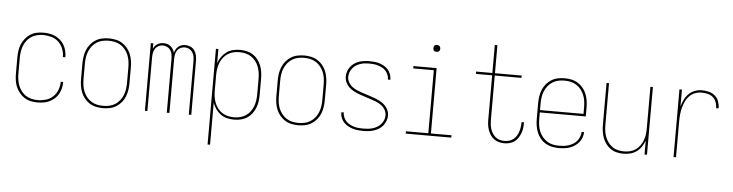

<svg xmlns="http://www.w3.org/2000/svg" viewBox="-53 -995 5605 1469"><g transform="rotate(5 2750.0 -260.0)"><path d="M247 8Q221 8 195 2.5Q169 -3 147 -17Q125 -31 108 -52Q91 -73 81 -97Q71 -121 67.5 -147.5Q64 -174 64 -200V-320Q64 -346 67.5 -372.5Q71 -399 81 -423Q91 -447 108 -468Q125 -489 147 -503Q169 -517 195 -522.5Q221 -528 247 -528Q271 -528 294.5 -524Q318 -520 339 -510Q360 -500 378 -484Q396 -468 407.5 -447Q419 -426 424.5 -403Q430 -380 430 -356V-355H411V-356Q411 -388 399 -418.5Q387 -449 364 -470.5Q341 -492 310 -501Q279 -510 247 -510Q224 -510 200.5 -504.5Q177 -499 157 -486.5Q137 -474 122 -454.5Q107 -435 98.5 -413Q90 -391 86.5 -367.5Q83 -344 83 -320V-200Q83 -176 86.5 -152.5Q90 -129 98.5 -107Q107 -85 122 -65.5Q137 -46 157 -33.5Q177 -21 200.5 -15.5Q224 -10 247 -10Q279 -10 310 -19Q341 -28 364 -49.5Q387 -71 399 -101.5Q411 -132 411 -164V-165H430V-164Q430 -140 424.5 -117Q419 -94 407.5 -73Q396 -52 378 -36Q360 -20 339 -10Q318 0 294.5 4Q271 8 247 8Z M750 8Q724 8 697.5 2.5Q671 -3 648.5 -17Q626 -31 609 -51.5Q592 -72 582 -96.5Q572 -121 568 -147.5Q564 -174 564 -200V-320Q564 -346 568 -372.5Q572 -399 582 -423.5Q592 -448 609 -468.5Q626 -489 648.5 -503Q671 -517 697.5 -522.5Q724 -528 750 -528Q776 -528 802.5 -522.5Q829 -517 851.5 -503Q874 -489 891 -468.5Q908 -448 918 -423.5Q928 -399 932 -372.5Q936 -346 936 -320V-200Q936 -174 932 -147.5Q928 -121 918 -96.5Q908 -72 891 -51.5Q874 -31 851.5 -17Q829 -3 802.5 2.5Q776 8 750 8ZM750 -10Q774 -10 797.5 -15Q821 -20 841.5 -33Q862 -46 877 -65Q892 -84 901 -106Q910 -128 913.5 -152Q917 -176 917 -200V-320Q917 -344 913.5 -368Q910 -392 901 -414Q892 -436 877 -455Q862 -474 841.5 -487Q821 -500 797.5 -505Q774 -510 750 -510Q726 -510 702.5 -505Q679 -500 658.5 -487Q638 -474 623 -455Q608 -436 599 -414Q590 -392 586.5 -368Q583 -344 583 -320V-200Q583 -176 586.5 -152Q590 -128 599 -106Q608 -84 623 -65Q638 -46 658.5 -33Q679 -20 702.5 -15Q726 -10 750 -10Z M1072 0V-520H1091V-478Q1096 -490 1104 -499.5Q1112 -509 1122.5 -515.5Q1133 -522 1145 -525Q1157 -528 1169 -528Q1184 -528 1198 -524Q1212 -520 1223.5 -510.5Q1235 -501 1242.5 -488.5Q1250 -476 1254 -462Q1258 -476 1265 -488.5Q1272 -501 1283.5 -510.5Q1295 -520 1309 -524Q1323 -528 1337 -528Q1358 -528 1377.5 -519Q1397 -510 1408.5 -492.5Q1420 -475 1424 -454.5Q1428 -434 1428 -413V0H1409V-413Q1409 -431 1405.5 -448Q1402 -465 1392.5 -479.5Q1383 -494 1367 -502Q1351 -510 1334 -510Q1317 -510 1301 -502Q1285 -494 1275.5 -479.5Q1266 -465 1263 -448Q1260 -431 1260 -413V0H1240V-413Q1240 -431 1237 -448Q1234 -465 1224.5 -479.5Q1215 -494 1199 -502Q1183 -510 1166 -510Q1149 -510 1133 -502Q1117 -494 1107.5 -479.5Q1098 -465 1094.5 -448Q1091 -431 1091 -413V0Z M1572 215V-520H1591V-412Q1600 -438 1616 -460.5Q1632 -483 1654 -499Q1676 -515 1703 -521.5Q1730 -528 1757 -528Q1783 -528 1809 -522Q1835 -516 1856.5 -502Q1878 -488 1894 -467Q1910 -446 1919.5 -422Q1929 -398 1932.5 -372Q1936 -346 1936 -320V-200Q1936 -174 1932.5 -148Q1929 -122 1919.5 -98Q1910 -74 1894 -53Q1878 -32 1856.5 -18Q1835 -4 1809 2Q1783 8 1757 8Q1730 8 1703 1.5Q1676 -5 1654 -21Q1632 -37 1616 -59.5Q1600 -82 1591 -108V215ZM1754 -10Q1778 -10 1801 -15.5Q1824 -21 1844 -34Q1864 -47 1878.5 -66Q1893 -85 1901.5 -107Q1910 -129 1913.5 -152.5Q1917 -176 1917 -200V-320Q1917 -344 1913.5 -367.5Q1910 -391 1901.5 -413Q1893 -435 1878.5 -454Q1864 -473 1844 -486Q1824 -499 1801 -504.5Q1778 -510 1754 -510Q1730 -510 1707 -504.5Q1684 -499 1664 -486Q1644 -473 1629.5 -454Q1615 -435 1606.5 -413Q1598 -391 1594.5 -367.5Q1591 -344 1591 -320V-200Q1591 -176 1594.5 -152.5Q1598 -129 1606.5 -107Q1615 -85 1629.5 -66Q1644 -47 1664 -34Q1684 -21 1707 -15.5Q1730 -10 1754 -10Z M2250 8Q2224 8 2197.5 2.5Q2171 -3 2148.5 -17Q2126 -31 2109 -51.5Q2092 -72 2082 -96.5Q2072 -121 2068 -147.5Q2064 -174 2064 -200V-320Q2064 -346 2068 -372.5Q2072 -399 2082 -423.5Q2092 -448 2109 -468.5Q2126 -489 2148.5 -503Q2171 -517 2197.5 -522.5Q2224 -528 2250 -528Q2276 -528 2302.5 -522.5Q2329 -517 2351.5 -503Q2374 -489 2391 -468.5Q2408 -448 2418 -423.5Q2428 -399 2432 -372.5Q2436 -346 2436 -320V-200Q2436 -174 2432 -147.5Q2428 -121 2418 -96.5Q2408 -72 2391 -51.5Q2374 -31 2351.5 -17Q2329 -3 2302.5 2.5Q2276 8 2250 8ZM2250 -10Q2274 -10 2297.5 -15Q2321 -20 2341.5 -33Q2362 -46 2377 -65Q2392 -84 2401 -106Q2410 -128 2413.5 -152Q2417 -176 2417 -200V-320Q2417 -344 2413.5 -368Q2410 -392 2401 -414Q2392 -436 2377 -455Q2362 -474 2341.5 -487Q2321 -500 2297.5 -505Q2274 -510 2250 -510Q2226 -510 2202.5 -505Q2179 -500 2158.5 -487Q2138 -474 2123 -455Q2108 -436 2099 -414Q2090 -392 2086.5 -368Q2083 -344 2083 -320V-200Q2083 -176 2086.5 -152Q2090 -128 2099 -106Q2108 -84 2123 -65Q2138 -46 2158.5 -33Q2179 -20 2202.5 -15Q2226 -10 2250 -10Z M2749 8Q2729 8 2708.5 6Q2688 4 2668.5 -2Q2649 -8 2631 -18Q2613 -28 2599 -43Q2585 -58 2577.5 -77Q2570 -96 2570 -117V-120H2589V-117Q2589 -99 2596.5 -82.5Q2604 -66 2616 -53Q2628 -40 2644.5 -31.5Q2661 -23 2678 -18Q2695 -13 2713 -11.5Q2731 -10 2749 -10Q2767 -10 2785.5 -12Q2804 -14 2821.5 -19.5Q2839 -25 2855 -34.5Q2871 -44 2883 -58Q2895 -72 2902 -89.5Q2909 -107 2909 -125Q2909 -148 2897 -168.5Q2885 -189 2866.5 -202.5Q2848 -216 2826.5 -224.5Q2805 -233 2783 -240Q2761 -247 2739 -254Q2717 -261 2695.5 -269Q2674 -277 2653.5 -287.5Q2633 -298 2616.5 -313.5Q2600 -329 2590 -350.5Q2580 -372 2580 -395Q2580 -415 2586.5 -434.5Q2593 -454 2605.5 -470.5Q2618 -487 2635 -498.5Q2652 -510 2671 -516.5Q2690 -523 2710.5 -525.5Q2731 -528 2751 -528Q2771 -528 2790.5 -526Q2810 -524 2829 -518Q2848 -512 2865.5 -501.5Q2883 -491 2895.5 -476Q2908 -461 2915 -442Q2922 -423 2922 -403V-400H2903V-403Q2903 -420 2896.5 -436.5Q2890 -453 2878.5 -466Q2867 -479 2851.5 -487.5Q2836 -496 2819.5 -501Q2803 -506 2785.5 -508Q2768 -510 2751 -510Q2733 -510 2715.5 -508Q2698 -506 2681 -500Q2664 -494 2649 -484.5Q2634 -475 2623 -461Q2612 -447 2605.5 -430Q2599 -413 2599 -395Q2599 -372 2611 -351.5Q2623 -331 2641.5 -317.5Q2660 -304 2681.5 -295.5Q2703 -287 2724.5 -280Q2746 -273 2768 -266Q2790 -259 2811.5 -251Q2833 -243 2853.5 -232.5Q2874 -222 2891 -206.5Q2908 -191 2918 -169.5Q2928 -148 2928 -125Q2928 -105 2920.5 -85Q2913 -65 2900 -48.5Q2887 -32 2869 -21Q2851 -10 2831 -3.5Q2811 3 2790.5 5.5Q2770 8 2749 8Z M3075 0V-18H3247V-502H3089V-520H3267V-18H3425V0ZM3255 -644Q3250 -644 3244.5 -645.5Q3239 -647 3235.5 -650.5Q3232 -654 3230.5 -659.5Q3229 -665 3229 -670Q3229 -675 3230.5 -680.5Q3232 -686 3235.5 -689.5Q3239 -693 3244.5 -695Q3250 -697 3255 -697Q3260 -697 3265.5 -695Q3271 -693 3274.5 -689.5Q3278 -686 3280 -680.5Q3282 -675 3282 -670Q3282 -665 3280 -659.5Q3278 -654 3274.5 -650.5Q3271 -647 3265.5 -645.5Q3260 -644 3255 -644Z M3832 8Q3811 8 3791 2.5Q3771 -3 3754 -15Q3737 -27 3725.5 -44.5Q3714 -62 3707 -81.5Q3700 -101 3697.5 -121.5Q3695 -142 3695 -163V-502H3570V-520H3695V-735H3715V-520H3920V-502H3715V-163Q3715 -145 3717 -127Q3719 -109 3724.5 -91.5Q3730 -74 3740 -58.5Q3750 -43 3764 -31.5Q3778 -20 3796 -15Q3814 -10 3832 -10Q3850 -10 3867.5 -15Q3885 -20 3899 -30.5Q3913 -41 3922.5 -56Q3932 -71 3938 -87.5Q3944 -104 3947 -122Q3950 -140 3950 -157V-165H3969V-156Q3969 -136 3966 -116Q3963 -96 3955.5 -77.5Q3948 -59 3936.5 -42Q3925 -25 3908.5 -13.5Q3892 -2 3872 3Q3852 8 3832 8Z M4251 8Q4224 8 4198 2.5Q4172 -3 4149 -16.5Q4126 -30 4109 -51Q4092 -72 4082 -96.5Q4072 -121 4068 -147.5Q4064 -174 4064 -200V-320Q4064 -346 4068 -372.5Q4072 -399 4082 -423.5Q4092 -448 4109 -468.5Q4126 -489 4148.5 -503Q4171 -517 4197.5 -522.5Q4224 -528 4250 -528Q4276 -528 4302.5 -522.5Q4329 -517 4351.5 -503Q4374 -489 4391 -468.5Q4408 -448 4418 -423.5Q4428 -399 4432 -372.5Q4436 -346 4436 -320V-251H4083V-200Q4083 -176 4086.5 -152Q4090 -128 4099 -106Q4108 -84 4123.5 -65Q4139 -46 4159 -33Q4179 -20 4203 -15Q4227 -10 4251 -10Q4270 -10 4288.5 -12Q4307 -14 4325 -20Q4343 -26 4359.5 -36Q4376 -46 4388 -60.5Q4400 -75 4407 -93Q4414 -111 4415 -130H4434Q4433 -109 4425.5 -88.5Q4418 -68 4404.5 -51.5Q4391 -35 4373 -23Q4355 -11 4335 -4Q4315 3 4293.5 5.5Q4272 8 4251 8ZM4083 -269H4417V-320Q4417 -344 4413.5 -368Q4410 -392 4401 -414Q4392 -436 4377 -455Q4362 -474 4341.5 -487Q4321 -500 4297.5 -505Q4274 -510 4250 -510Q4226 -510 4202.5 -505Q4179 -500 4158.5 -487Q4138 -474 4123 -455Q4108 -436 4099 -414Q4090 -392 4086.5 -368Q4083 -344 4083 -320Z M4747 8Q4721 8 4695.5 2Q4670 -4 4649 -18.5Q4628 -33 4612.5 -54Q4597 -75 4588 -99Q4579 -123 4575.5 -148.5Q4572 -174 4572 -200V-520H4591V-200Q4591 -177 4594 -153.5Q4597 -130 4605.5 -108Q4614 -86 4628 -67Q4642 -48 4661 -34.5Q4680 -21 4703.5 -15.5Q4727 -10 4750 -10Q4773 -10 4796.5 -15.5Q4820 -21 4839 -34.5Q4858 -48 4872 -67Q4886 -86 4894.5 -108Q4903 -130 4906 -153.5Q4909 -177 4909 -200V-520H4928V0H4909V-107Q4900 -82 4885 -59.5Q4870 -37 4848 -21Q4826 -5 4800 1.5Q4774 8 4747 8Z M5132 0V-520H5151V-391Q5159 -418 5171 -443Q5183 -468 5203 -488Q5223 -508 5249.5 -518Q5276 -528 5303 -528Q5330 -528 5357 -521.5Q5384 -515 5404.5 -497.5Q5425 -480 5434 -454Q5443 -428 5443 -401H5424Q5424 -424 5416 -446.5Q5408 -469 5390.5 -484Q5373 -499 5350 -504.5Q5327 -510 5303 -510Q5277 -510 5252.5 -500.5Q5228 -491 5209.5 -472Q5191 -453 5180 -429Q5169 -405 5162.5 -379.5Q5156 -354 5153.5 -328Q5151 -302 5151 -276V0Z"/></g></svg>

Font: Iosevka Term Curly Thin
Style: Regular
Weight: 100
Designer: Belleve Invis
Foundry: Belleve Invis
Version: Version 32.3.0